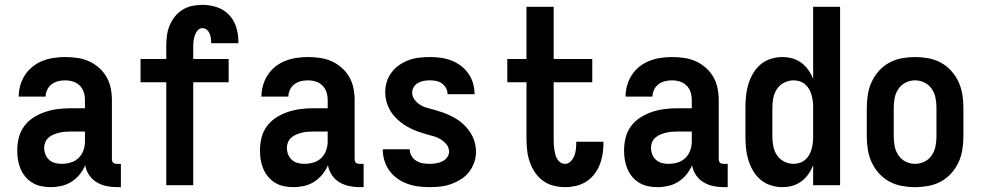

<svg xmlns="http://www.w3.org/2000/svg" viewBox="-20 -763 4040 791"><path d="M189 8H188Q169 8 149.5 4Q130 0 113.5 -10Q97 -20 84.5 -35Q72 -50 64.5 -68Q57 -86 54 -105Q51 -124 51 -143Q51 -170 57.5 -196Q64 -222 79.5 -243Q95 -264 117.5 -278.5Q140 -293 165 -301.5Q190 -310 216.5 -313.5Q243 -317 269 -317H330V-351Q330 -368 325 -383.5Q320 -399 308.5 -410.5Q297 -422 281 -427Q265 -432 248 -432Q234 -432 219.5 -428.5Q205 -425 193 -416Q181 -407 174.5 -393Q168 -379 168 -365H57Q57 -388 63.5 -411Q70 -434 83 -454Q96 -474 115 -489Q134 -504 156 -512.5Q178 -521 201.5 -524.5Q225 -528 248 -528Q273 -528 298 -524.5Q323 -521 345.5 -511Q368 -501 387 -484.5Q406 -468 418.5 -446.5Q431 -425 436 -400.5Q441 -376 441 -351V-108Q441 -104 442 -100Q443 -96 446 -93Q449 -90 453 -89Q457 -88 461 -88H478V8H461Q440 8 418.5 3.5Q397 -1 378.5 -12Q360 -23 347.5 -41.5Q335 -60 331 -82Q322 -61 307.5 -43.5Q293 -26 274 -14Q255 -2 233 3Q211 8 189 8ZM234 -88Q253 -88 271.5 -93.5Q290 -99 303.5 -112Q317 -125 323.5 -143Q330 -161 330 -180V-221H269Q257 -221 245.5 -220Q234 -219 222.5 -216Q211 -213 200 -208.5Q189 -204 180 -196Q171 -188 166.5 -177Q162 -166 162 -154Q162 -140 167 -127Q172 -114 182.5 -104.5Q193 -95 206.5 -91.5Q220 -88 234 -88Z M665 0V-424H559V-520H665V-571Q665 -593 667.5 -614.5Q670 -636 678 -656Q686 -676 699.5 -693.5Q713 -711 731.5 -722.5Q750 -734 771 -738.5Q792 -743 814 -743Q844 -743 873 -733.5Q902 -724 922.5 -703Q943 -682 952.5 -653Q962 -624 962 -594V-585H850V-589Q850 -598 848.5 -607.5Q847 -617 843 -626Q839 -635 831.5 -641Q824 -647 814 -647Q802 -647 794 -637.5Q786 -628 782.5 -617Q779 -606 777.5 -594.5Q776 -583 776 -571V-520H922V-424H776V0Z M1189 8H1188Q1169 8 1149.5 4Q1130 0 1113.5 -10Q1097 -20 1084.5 -35Q1072 -50 1064.5 -68Q1057 -86 1054 -105Q1051 -124 1051 -143Q1051 -170 1057.5 -196Q1064 -222 1079.5 -243Q1095 -264 1117.5 -278.5Q1140 -293 1165 -301.5Q1190 -310 1216.5 -313.5Q1243 -317 1269 -317H1330V-351Q1330 -368 1325 -383.5Q1320 -399 1308.5 -410.5Q1297 -422 1281 -427Q1265 -432 1248 -432Q1234 -432 1219.5 -428.5Q1205 -425 1193 -416Q1181 -407 1174.5 -393Q1168 -379 1168 -365H1057Q1057 -388 1063.5 -411Q1070 -434 1083 -454Q1096 -474 1115 -489Q1134 -504 1156 -512.5Q1178 -521 1201.5 -524.5Q1225 -528 1248 -528Q1273 -528 1298 -524.5Q1323 -521 1345.5 -511Q1368 -501 1387 -484.5Q1406 -468 1418.5 -446.5Q1431 -425 1436 -400.5Q1441 -376 1441 -351V-108Q1441 -104 1442 -100Q1443 -96 1446 -93Q1449 -90 1453 -89Q1457 -88 1461 -88H1478V8H1461Q1440 8 1418.5 3.5Q1397 -1 1378.5 -12Q1360 -23 1347.5 -41.5Q1335 -60 1331 -82Q1322 -61 1307.5 -43.5Q1293 -26 1274 -14Q1255 -2 1233 3Q1211 8 1189 8ZM1234 -88Q1253 -88 1271.5 -93.5Q1290 -99 1303.5 -112Q1317 -125 1323.5 -143Q1330 -161 1330 -180V-221H1269Q1257 -221 1245.5 -220Q1234 -219 1222.5 -216Q1211 -213 1200 -208.5Q1189 -204 1180 -196Q1171 -188 1166.5 -177Q1162 -166 1162 -154Q1162 -140 1167 -127Q1172 -114 1182.5 -104.5Q1193 -95 1206.5 -91.5Q1220 -88 1234 -88Z M1749 8Q1726 8 1703 5Q1680 2 1658 -6Q1636 -14 1617 -27.5Q1598 -41 1584.5 -59.5Q1571 -78 1564 -100.5Q1557 -123 1557 -146V-148H1668V-147Q1668 -133 1675.5 -120.5Q1683 -108 1695 -100.5Q1707 -93 1721 -90.5Q1735 -88 1749 -88Q1762 -88 1775.5 -90Q1789 -92 1801 -97.5Q1813 -103 1821.5 -114Q1830 -125 1830 -138Q1830 -155 1819.5 -168Q1809 -181 1795 -189.5Q1781 -198 1765.5 -202Q1750 -206 1734.5 -210.5Q1719 -215 1703.5 -220.5Q1688 -226 1673.5 -233Q1659 -240 1645.5 -249Q1632 -258 1620 -268.5Q1608 -279 1598 -292Q1588 -305 1581 -320Q1574 -335 1570.5 -350.5Q1567 -366 1567 -383Q1567 -405 1573.5 -426Q1580 -447 1593.5 -465Q1607 -483 1625.5 -495.5Q1644 -508 1664.5 -515.5Q1685 -523 1707 -525.5Q1729 -528 1751 -528Q1774 -528 1796 -525Q1818 -522 1839 -514Q1860 -506 1878 -492.5Q1896 -479 1909 -461Q1922 -443 1928.5 -421Q1935 -399 1935 -377V-375H1824Q1824 -388 1817.5 -400Q1811 -412 1800.5 -419.5Q1790 -427 1777 -429.5Q1764 -432 1751 -432Q1739 -432 1726.5 -430Q1714 -428 1703 -422Q1692 -416 1685 -405Q1678 -394 1678 -382Q1678 -366 1688 -352.5Q1698 -339 1712 -330.5Q1726 -322 1742 -318Q1758 -314 1773.5 -309.5Q1789 -305 1804.5 -299.5Q1820 -294 1834.5 -287Q1849 -280 1862.5 -271.5Q1876 -263 1888 -252Q1900 -241 1910 -228Q1920 -215 1927 -200.5Q1934 -186 1937.5 -170Q1941 -154 1941 -138Q1941 -115 1933.5 -93.5Q1926 -72 1912 -54Q1898 -36 1878.5 -24Q1859 -12 1838 -4.5Q1817 3 1794 5.5Q1771 8 1749 8Z M2308 8Q2284 8 2260.5 2Q2237 -4 2217.5 -18Q2198 -32 2184.5 -52Q2171 -72 2163 -94.5Q2155 -117 2152 -141Q2149 -165 2149 -189V-424H2070V-520H2149V-735H2261V-520H2420V-424H2261V-189Q2261 -178 2261.5 -168Q2262 -158 2263.5 -148Q2265 -138 2267.5 -128Q2270 -118 2275 -109Q2280 -100 2288.5 -94Q2297 -88 2308 -88Q2321 -88 2331 -98Q2341 -108 2346 -121Q2351 -134 2352.5 -147.5Q2354 -161 2354 -175V-179H2466V-169Q2466 -147 2462 -124.5Q2458 -102 2449.5 -81.5Q2441 -61 2426.5 -43Q2412 -25 2393 -13.5Q2374 -2 2352 3Q2330 8 2308 8Z M2689 8H2688Q2669 8 2649.5 4Q2630 0 2613.5 -10Q2597 -20 2584.5 -35Q2572 -50 2564.5 -68Q2557 -86 2554 -105Q2551 -124 2551 -143Q2551 -170 2557.5 -196Q2564 -222 2579.5 -243Q2595 -264 2617.5 -278.5Q2640 -293 2665 -301.5Q2690 -310 2716.5 -313.5Q2743 -317 2769 -317H2830V-351Q2830 -368 2825 -383.5Q2820 -399 2808.5 -410.5Q2797 -422 2781 -427Q2765 -432 2748 -432Q2734 -432 2719.5 -428.5Q2705 -425 2693 -416Q2681 -407 2674.5 -393Q2668 -379 2668 -365H2557Q2557 -388 2563.5 -411Q2570 -434 2583 -454Q2596 -474 2615 -489Q2634 -504 2656 -512.5Q2678 -521 2701.5 -524.5Q2725 -528 2748 -528Q2773 -528 2798 -524.5Q2823 -521 2845.5 -511Q2868 -501 2887 -484.5Q2906 -468 2918.5 -446.5Q2931 -425 2936 -400.5Q2941 -376 2941 -351V-108Q2941 -104 2942 -100Q2943 -96 2946 -93Q2949 -90 2953 -89Q2957 -88 2961 -88H2978V8H2961Q2940 8 2918.5 3.5Q2897 -1 2878.5 -12Q2860 -23 2847.5 -41.5Q2835 -60 2831 -82Q2822 -61 2807.5 -43.5Q2793 -26 2774 -14Q2755 -2 2733 3Q2711 8 2689 8ZM2734 -88Q2753 -88 2771.5 -93.5Q2790 -99 2803.5 -112Q2817 -125 2823.5 -143Q2830 -161 2830 -180V-221H2769Q2757 -221 2745.5 -220Q2734 -219 2722.5 -216Q2711 -213 2700 -208.5Q2689 -204 2680 -196Q2671 -188 2666.5 -177Q2662 -166 2662 -154Q2662 -140 2667 -127Q2672 -114 2682.5 -104.5Q2693 -95 2706.5 -91.5Q2720 -88 2734 -88Z M3203 8Q3179 8 3155.5 0.5Q3132 -7 3113.5 -22.5Q3095 -38 3082.5 -59.5Q3070 -81 3063 -104Q3056 -127 3053.5 -151.5Q3051 -176 3051 -200V-320Q3051 -344 3053.5 -368.5Q3056 -393 3063 -416Q3070 -439 3082.5 -460.5Q3095 -482 3113.5 -497.5Q3132 -513 3155.5 -520.5Q3179 -528 3203 -528Q3224 -528 3244 -522.5Q3264 -517 3281 -504.5Q3298 -492 3310 -475Q3322 -458 3330 -438V-735H3441V0H3330V-82Q3322 -62 3310 -45Q3298 -28 3281 -15.5Q3264 -3 3244 2.5Q3224 8 3203 8ZM3249 -88Q3262 -88 3274.5 -92Q3287 -96 3297 -104.5Q3307 -113 3313.5 -124.5Q3320 -136 3323.5 -148.5Q3327 -161 3328.5 -174Q3330 -187 3330 -200V-320Q3330 -333 3328.5 -346Q3327 -359 3323.5 -371.5Q3320 -384 3313.5 -395.5Q3307 -407 3297 -415.5Q3287 -424 3274.5 -428Q3262 -432 3249 -432Q3229 -432 3210.5 -422.5Q3192 -413 3181 -396.5Q3170 -380 3166 -360Q3162 -340 3162 -320V-200Q3162 -180 3166 -160Q3170 -140 3181 -123.5Q3192 -107 3210.5 -97.5Q3229 -88 3249 -88Z M3750 8Q3723 8 3695.5 3Q3668 -2 3644 -15Q3620 -28 3601.5 -48.5Q3583 -69 3571.5 -93.5Q3560 -118 3555.5 -145.5Q3551 -173 3551 -200V-320Q3551 -347 3555.5 -374.5Q3560 -402 3571.5 -426.5Q3583 -451 3601.5 -471.5Q3620 -492 3644 -505Q3668 -518 3695.5 -523Q3723 -528 3750 -528Q3777 -528 3804.5 -523Q3832 -518 3856 -505Q3880 -492 3898.5 -471.5Q3917 -451 3928.5 -426.5Q3940 -402 3944.5 -374.5Q3949 -347 3949 -320V-200Q3949 -173 3944.5 -145.5Q3940 -118 3928.5 -93.5Q3917 -69 3898.5 -48.5Q3880 -28 3856 -15Q3832 -2 3804.5 3Q3777 8 3750 8ZM3750 -88Q3770 -88 3788.5 -97Q3807 -106 3818.5 -123Q3830 -140 3834 -160Q3838 -180 3838 -200V-320Q3838 -340 3834 -360Q3830 -380 3818.5 -397Q3807 -414 3788.5 -423Q3770 -432 3750 -432Q3730 -432 3711.5 -423Q3693 -414 3681.5 -397Q3670 -380 3666 -360Q3662 -340 3662 -320V-200Q3662 -180 3666 -160Q3670 -140 3681.5 -123Q3693 -106 3711.5 -97Q3730 -88 3750 -88Z"/></svg>

Font: Iosevka SS18
Style: Bold
Weight: 700
Monospace: yes
Designer: Belleve Invis
Foundry: Belleve Invis
Version: Version 25.1.1; ttfautohint (v1.8.4)